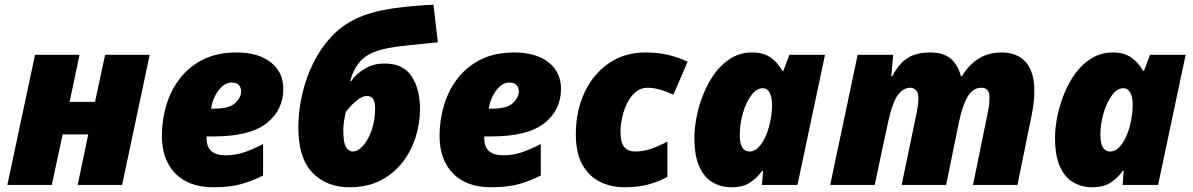

<svg xmlns="http://www.w3.org/2000/svg" viewBox="-20 -786 5070 816"><path d="M11.2 0 128.9 -553.2H317.9L275.9 -353H383.8L426.8 -553.2H616.2L499 0H310.1L355 -214.8H246.1L200.2 0Z M886.7 9.8Q782.2 9.8 725.1 -48.8Q668 -107.4 668 -209Q668 -276.9 687.3 -340.3Q706.5 -403.8 745.8 -454.1Q785.2 -504.4 844.7 -533.7Q904.3 -563 984.9 -563Q1078.1 -563 1131.1 -521Q1184.1 -479 1184.1 -409.2Q1184.1 -317.9 1112.8 -262Q1041.5 -206.1 886.7 -206.1H857.9V-198.2Q857.9 -126 938 -126Q980 -126 1017.6 -138.7Q1055.2 -151.4 1098.1 -173.8V-40Q1053.7 -17.6 1006.3 -3.9Q959 9.8 886.7 9.8ZM877 -324.2H891.1Q955.1 -324.2 980 -348.4Q1004.9 -372.6 1004.9 -397.9Q1004.9 -413.6 995.1 -424.3Q985.4 -435.1 963.9 -435.1Q941.9 -435.1 923.3 -418Q904.8 -400.9 892.6 -375.2Q880.4 -349.6 877 -324.2Z M1464.8 9.8Q1368.2 9.8 1308.1 -52Q1248 -113.8 1248 -243.2Q1248 -314.5 1264.2 -384.8Q1280.3 -455.1 1311.3 -517.8Q1342.3 -580.6 1387.7 -629.4Q1433.1 -678.2 1492.2 -706.1Q1554.7 -735.4 1636.7 -748.3Q1718.8 -761.2 1822.3 -766.1L1840.8 -606Q1810.5 -603 1773.2 -599.4Q1735.8 -595.7 1700.9 -591.8Q1666 -587.9 1643.1 -584Q1557.6 -569.8 1520.5 -534.7Q1483.4 -499.5 1468.3 -440.9H1472.2Q1496.6 -475.6 1533.2 -495.8Q1569.8 -516.1 1613.3 -516.1Q1693.4 -516.1 1729.2 -462.2Q1765.1 -408.2 1765.1 -321.8Q1765.1 -264.6 1747.3 -206.1Q1729.5 -147.5 1692.6 -98.6Q1655.8 -49.8 1599.1 -20Q1542.5 9.8 1464.8 9.8ZM1478 -142.1Q1501.5 -142.1 1523.7 -167.5Q1545.9 -192.9 1560.1 -234.4Q1574.2 -275.9 1574.2 -324.2Q1574.2 -349.6 1566.7 -363.8Q1559.1 -377.9 1538.1 -377.9Q1523.9 -377.9 1507.3 -366.9Q1490.7 -356 1475.8 -340.6Q1460.9 -325.2 1450.2 -311Q1446.3 -297.4 1442.6 -274.2Q1439 -251 1439 -232.9Q1439 -179.2 1450.9 -160.6Q1462.9 -142.1 1478 -142.1Z M2066.9 9.8Q1962.4 9.8 1905.3 -48.8Q1848.1 -107.4 1848.1 -209Q1848.1 -276.9 1867.4 -340.3Q1886.7 -403.8 1926 -454.1Q1965.3 -504.4 2024.9 -533.7Q2084.5 -563 2165 -563Q2258.3 -563 2311.3 -521Q2364.3 -479 2364.3 -409.2Q2364.3 -317.9 2293 -262Q2221.7 -206.1 2066.9 -206.1H2038.1V-198.2Q2038.1 -126 2118.2 -126Q2160.2 -126 2197.8 -138.7Q2235.4 -151.4 2278.3 -173.8V-40Q2233.9 -17.6 2186.5 -3.9Q2139.2 9.8 2066.9 9.8ZM2057.1 -324.2H2071.3Q2135.3 -324.2 2160.2 -348.4Q2185.1 -372.6 2185.1 -397.9Q2185.1 -413.6 2175.3 -424.3Q2165.5 -435.1 2144 -435.1Q2122.1 -435.1 2103.5 -418Q2085 -400.9 2072.8 -375.2Q2060.5 -349.6 2057.1 -324.2Z M2633.3 9.8Q2577.1 9.8 2530.3 -13.2Q2483.4 -36.1 2455.3 -85.9Q2427.2 -135.7 2427.2 -215.8Q2427.2 -313.5 2463.9 -392.1Q2500.5 -470.7 2566.9 -516.8Q2633.3 -563 2723.1 -563Q2774.9 -563 2817.6 -553.2Q2860.4 -543.5 2902.3 -523.9L2842.3 -383.8Q2817.4 -395 2788.3 -404.1Q2759.3 -413.1 2732.4 -413.1Q2703.1 -413.1 2681.4 -394.8Q2659.7 -376.5 2645.5 -347.7Q2631.3 -318.8 2624.3 -286.9Q2617.2 -254.9 2617.2 -228Q2617.2 -179.2 2633.5 -160.6Q2649.9 -142.1 2678.2 -142.1Q2713.4 -142.1 2746.3 -153.3Q2779.3 -164.6 2816.4 -184.1V-34.2Q2777.3 -13.2 2734.4 -1.7Q2691.4 9.8 2633.3 9.8Z M3088.4 9.8Q3045.9 9.8 3010 -10.3Q2974.1 -30.3 2952.6 -76.4Q2931.2 -122.6 2931.2 -201.2Q2931.2 -241.7 2940.7 -290Q2950.2 -338.4 2969.5 -386.5Q2988.8 -434.6 3018.1 -474.6Q3047.4 -514.6 3087.2 -538.8Q3127 -563 3177.2 -563Q3224.6 -563 3254.9 -541.7Q3285.2 -520.5 3305.2 -484.9H3309.1L3335 -553.2H3486.3L3369.1 0H3218.3L3223.1 -60.1H3219.2Q3197.3 -29.3 3167.2 -9.8Q3137.2 9.8 3088.4 9.8ZM3166 -142.1Q3187.5 -142.1 3205.6 -161.9Q3223.6 -181.6 3236.6 -212.9Q3249.5 -244.1 3255.4 -279.8Q3261.2 -310.1 3261.2 -340.8Q3261.2 -372.6 3251.2 -391.8Q3241.2 -411.1 3221.2 -411.1Q3195.3 -411.1 3173.1 -381.1Q3150.9 -351.1 3137.5 -305.4Q3124 -259.8 3124 -211.9Q3124 -142.1 3166 -142.1Z M3508.3 0 3625 -553.2H3775.9L3768.1 -461.9H3772Q3801.3 -517.1 3838.1 -540Q3875 -563 3932.1 -563Q3989.3 -563 4020.3 -536.9Q4051.3 -510.7 4064 -461.9H4067.9Q4129.4 -563 4235.8 -563Q4304.2 -563 4340.1 -521.5Q4376 -480 4376 -399.9Q4376 -355 4365.2 -299.8L4304.2 0H4115.2L4178.2 -308.1Q4180.7 -317.9 4182.9 -335Q4185.1 -352.1 4185.1 -373Q4185.1 -413.1 4150.9 -413.1Q4115.2 -413.1 4092.8 -375.7Q4070.3 -338.4 4055.2 -265.1L4001 0H3812L3876 -308.1Q3878.4 -319.3 3880.9 -337.2Q3883.3 -355 3883.3 -367.2Q3883.3 -391.6 3873.3 -402.3Q3863.3 -413.1 3848.1 -413.1Q3820.3 -413.1 3797.1 -383.8Q3773.9 -354.5 3754.9 -269L3697.3 0Z M4621.1 9.8Q4578.6 9.8 4542.7 -10.3Q4506.8 -30.3 4485.4 -76.4Q4463.9 -122.6 4463.9 -201.2Q4463.9 -241.7 4473.4 -290Q4482.9 -338.4 4502.2 -386.5Q4521.5 -434.6 4550.8 -474.6Q4580.1 -514.6 4619.9 -538.8Q4659.7 -563 4710 -563Q4757.3 -563 4787.6 -541.7Q4817.9 -520.5 4837.9 -484.9H4841.8L4867.7 -553.2H5019L4901.9 0H4751L4755.9 -60.1H4752Q4730 -29.3 4700 -9.8Q4669.9 9.8 4621.1 9.8ZM4698.7 -142.1Q4720.2 -142.1 4738.3 -161.9Q4756.3 -181.6 4769.3 -212.9Q4782.2 -244.1 4788.1 -279.8Q4793.9 -310.1 4793.9 -340.8Q4793.9 -372.6 4783.9 -391.8Q4773.9 -411.1 4753.9 -411.1Q4728 -411.1 4705.8 -381.1Q4683.6 -351.1 4670.2 -305.4Q4656.7 -259.8 4656.7 -211.9Q4656.7 -142.1 4698.7 -142.1Z"/></svg>

Font: Open Sans ExtraBold
Style: Italic
Weight: 800
Italic angle: -12°
Designer: Monotype Design Team
Foundry: Monotype Imaging Inc.
Version: Version 3.000; ttfautohint (v1.8.4)